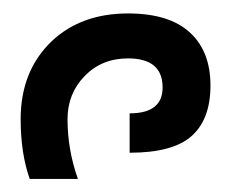

<svg xmlns="http://www.w3.org/2000/svg" viewBox="-20 -845 367 290"><path d="M97.7 -574.7H24.9Q11.2 -613.3 11.2 -665Q11.2 -738.3 58.6 -783.2Q103 -824.7 173.3 -824.7Q235.4 -824.7 266.6 -796.1Q297.9 -767.6 297.9 -715.8Q297.9 -665 269.5 -639.6Q241.2 -614.3 175.8 -614.3V-673.8Q225.6 -673.8 225.6 -712.9Q225.6 -756.8 173.3 -756.8Q133.8 -756.8 107.9 -730.2Q82 -703.6 82 -665Q82 -618.7 97.7 -574.7Z"/></svg>

Font: Bainsley
Style: Bold
Weight: 700
Designer: Paul James MIller
Foundry: High-Logic / Made with FontCreator
Version: Version 1.411;March 28, 2021;FontCreator 13.0.0.2683 64-bit